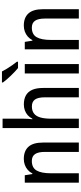

<svg xmlns="http://www.w3.org/2000/svg" viewBox="534 -1340 806 1913"><g transform="rotate(-90 936.5 -383.0)"><path d="M310.1 -548.3Q389.2 -548.3 431.2 -502Q473.1 -455.6 473.1 -357.4V0H379.9V-340.3Q379.9 -404.3 358.2 -436.3Q336.4 -468.3 289.6 -468.3Q222.7 -468.3 194.8 -421.1Q167 -374 167 -275.9V0H73.2V-538.6H147.5L159.7 -462.9H165Q179.2 -490.2 201.2 -509.3Q223.1 -528.3 251 -538.3Q278.8 -548.3 310.1 -548.3Z M710.9 -759.8V-551.3Q710.9 -527.3 709.5 -504.4Q708 -481.4 705.1 -463.4H710.9Q724.6 -490.7 745.8 -509.5Q767.1 -528.3 794.4 -538.1Q821.8 -547.9 853 -547.9Q907.2 -547.9 943.8 -526.9Q980.5 -505.9 998.8 -463.6Q1017.1 -421.4 1017.1 -356.9V0H923.8V-340.3Q923.8 -406.2 901.9 -437Q879.9 -467.8 833.5 -467.8Q789.1 -467.8 762 -446.5Q734.9 -425.3 722.9 -382.3Q710.9 -339.4 710.9 -275.4V0H617.2V-759.8Z M1254.9 0H1161.6V-538.6H1254.9ZM1181.2 -766.1Q1192.9 -743.2 1209.7 -715.6Q1226.6 -688 1244.9 -662.1Q1263.2 -636.2 1278.3 -617.7V-606H1215.3Q1199.2 -619.1 1178.7 -638.4Q1158.2 -657.7 1137.5 -679.4Q1116.7 -701.2 1099.4 -721.4Q1082 -741.7 1071.8 -756.3V-766.1Z M1638.7 -548.3Q1717.8 -548.3 1759.8 -502Q1801.8 -455.6 1801.8 -357.4V0H1708.5V-340.3Q1708.5 -404.3 1686.8 -436.3Q1665 -468.3 1618.2 -468.3Q1551.3 -468.3 1523.4 -421.1Q1495.6 -374 1495.6 -275.9V0H1401.9V-538.6H1476.1L1488.3 -462.9H1493.7Q1507.8 -490.2 1529.8 -509.3Q1551.8 -528.3 1579.6 -538.3Q1607.4 -548.3 1638.7 -548.3Z"/></g></svg>

Font: Open Sans SemiCondensed Medium
Style: Regular
Weight: 500
Width: 4
Designer: Monotype Design Team
Foundry: Monotype Imaging Inc.
Version: Version 3.000